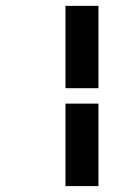

<svg xmlns="http://www.w3.org/2000/svg" viewBox="-20 -690 450 657"><path d="M204.1 -388.2V-669.9H316.9V-388.2ZM204.1 -53.2V-335.4H316.9V-53.2Z"/></svg>

Font: Elstob 18pt ExtraBold
Style: Italic
Weight: 800
Italic angle: -20°
Designer: Peter S. Baker
Version: Version 1.015